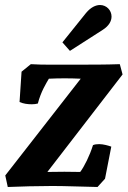

<svg xmlns="http://www.w3.org/2000/svg" viewBox="-20 -742 509 766"><path d="M259 -539 390 -623C415 -639 425 -658 425 -676C425 -701 405 -722 379 -722C362 -722 342 -713 323 -690L229 -573ZM11 4C59 2 132 0 189 0C245 0 307 3 369 4L399 -29L424 -157C413 -161 392 -167 376 -167C366 -167 358 -166 351 -163C338 -121 316 -77 300 -56C260 -57 216 -57 169 -56L469 -445L458 -486C401 -484 341 -484 285 -484C215 -484 146 -483 103 -486L66 -456L58 -335C74 -328 90 -326 107 -326C117 -326 123 -327 131 -329C143 -376 165 -411 175 -428C216 -430 259 -430 302 -428L1 -42Z"/></svg>

Font: Caladea
Style: Bold Italic
Weight: 700
Italic angle: -9°
Designer: Carolina Giovagnoli and Andres Torresi
Foundry: Carolina Giovagnoli & Andres Torresi
Version: Version 1.001;hotconv 1.0.109;makeotfexe 2.5.65596